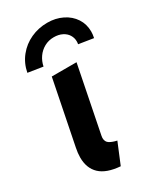

<svg xmlns="http://www.w3.org/2000/svg" viewBox="-192 -827 770 908"><g transform="rotate(-30 193.0 -373.0)"><path d="M42.5 -123.5Q42.5 -147.5 48.3 -175.3L117.7 -522.9H252.9L181.2 -163.1Q179.7 -156.7 179.7 -151.4Q179.7 -129.4 195.6 -119.9Q211.4 -110.4 234.9 -105.5L188 7.8Q113.3 2 77.9 -31.5Q42.5 -64.9 42.5 -123.5ZM303.2 -607.9Q303.2 -627 293.2 -643.3Q283.2 -659.7 263.9 -669.4Q244.6 -679.2 218.3 -679.2Q189.9 -679.2 166.5 -666.3Q143.1 -653.3 127.9 -631.6Q112.8 -609.9 107.4 -583L26.4 -595.7Q35.6 -643.6 64.5 -679.4Q93.3 -715.3 135.5 -734.6Q177.7 -753.9 226.1 -753.9Q271 -753.9 307.6 -735.8Q344.2 -717.8 365 -686Q385.7 -654.3 385.7 -614.3Q385.7 -598.6 381.8 -580.1L301.8 -592.8Q303.2 -600.1 303.2 -607.9Z"/></g></svg>

Font: Reddit Sans Fudge
Style: Bold
Weight: 700
Italic angle: -11.25°
Designer: Stephen Hutchings
Version: Version 1.013